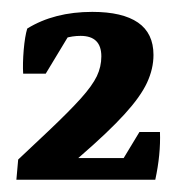

<svg xmlns="http://www.w3.org/2000/svg" viewBox="-20 -573 302 320"><path d="M7.3 -273.4 10.3 -307.1 60.1 -354Q95.7 -387.7 114.7 -408.9Q133.8 -430.2 141.4 -446Q148.9 -461.9 148.9 -479Q148.9 -513.2 114.3 -513.2Q87.4 -513.2 63 -497.6L18.6 -450.2Q17.6 -466.8 19.5 -489.7Q21.5 -512.7 25.4 -525.4Q70.3 -553.2 133.8 -553.2Q184.1 -553.2 210 -535.4Q235.8 -517.6 235.8 -481.4Q235.8 -458.5 225.1 -435.3Q214.4 -412.1 187.7 -382.8Q161.1 -353.5 113.8 -312.5L68.4 -273.4ZM7.3 -273.4 59.6 -309.6H239.7L238.8 -273.4ZM238.8 -273.4 180.2 -299.8 212.4 -353H246.6Q248 -315.9 238.8 -273.4ZM18.6 -450.2 25.4 -516.6 97.2 -518.1 56.2 -450.2Z"/></svg>

Font: Markazi Text
Style: Regular
Weight: 400
Designer: Borna Izadpanah (Arabic designer), Fiona Ross (Arabic design director) and Florian Runge (Latin designer)
Foundry: Borna Izadpanah and Florian Runge
Version: Version 1.000